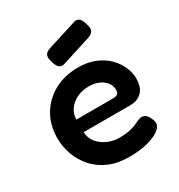

<svg xmlns="http://www.w3.org/2000/svg" viewBox="-168 -806 875 936"><g transform="rotate(-30 269.5 -337.5)"><path d="M290 16Q225 16 176.5 -5Q128 -26 95.5 -62.5Q63 -99 46.5 -144.5Q30 -190 30 -239Q30 -311 63 -367Q96 -423 154.5 -455Q213 -487 289 -487Q343 -487 384 -470Q425 -453 452.5 -425.5Q480 -398 494.5 -365Q509 -332 509 -301Q509 -248 483.5 -224Q458 -200 420 -200H156Q157 -166 177.5 -141Q198 -116 229.5 -102.5Q261 -89 294 -89Q319 -89 338.5 -92Q358 -95 372 -99.5Q386 -104 396.5 -109Q407 -114 416 -118Q425 -122 433 -123Q444 -124 455 -118Q466 -112 473 -97Q479 -87 481.5 -78.5Q484 -70 484 -62Q484 -42 460 -24.5Q436 -7 392.5 4.5Q349 16 290 16ZM156 -271H361Q378 -271 387 -276.5Q396 -282 396 -300Q396 -323 382 -341.5Q368 -360 344 -370.5Q320 -381 288 -381Q251 -381 221 -366.5Q191 -352 173.5 -327Q156 -302 156 -271ZM237 -534Q221 -531 210.5 -540Q200 -549 193 -572Q184 -600 189.5 -614.5Q195 -629 220 -637L388 -690Q404 -693 414.5 -683.5Q425 -674 431 -651Q441 -624 434.5 -609.5Q428 -595 404 -587Z"/></g></svg>

Font: Fredoka Medium
Style: Regular
Weight: 500
Designer: Ben Nathan
Foundry: Milena B. Brandão, Ben Nathan
Version: Version 2.001